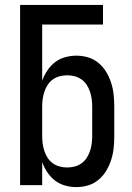

<svg xmlns="http://www.w3.org/2000/svg" viewBox="-20 -755 540 783"><path d="M291 8Q268 8 245 1.5Q222 -5 204 -19Q186 -33 173 -52.5Q160 -72 152 -94V0H62V-735H400V-655H152V-426Q160 -448 173 -467.5Q186 -487 204 -501Q222 -515 245 -521.5Q268 -528 291 -528Q316 -528 339.5 -521Q363 -514 382 -498Q401 -482 413.5 -461Q426 -440 433.5 -416.5Q441 -393 443.5 -368.5Q446 -344 446 -320V-200Q446 -176 443.5 -151.5Q441 -127 433.5 -103.5Q426 -80 413.5 -59Q401 -38 382 -22Q363 -6 339.5 1Q316 8 291 8ZM254 -72Q269 -72 284.5 -76Q300 -80 312.5 -89Q325 -98 333.5 -111Q342 -124 347 -139Q352 -154 354 -169.5Q356 -185 356 -200V-320Q356 -335 354 -350.5Q352 -366 347 -381Q342 -396 333.5 -409Q325 -422 312.5 -431Q300 -440 284.5 -444Q269 -448 254 -448Q239 -448 223.5 -444Q208 -440 195.5 -431Q183 -422 174.5 -409Q166 -396 161 -381Q156 -366 154 -350.5Q152 -335 152 -320V-200Q152 -185 154 -169.5Q156 -154 161 -139Q166 -124 174.5 -111Q183 -98 195.5 -89Q208 -80 223.5 -76Q239 -72 254 -72Z"/></svg>

Font: Iosevka Medium
Style: Regular
Weight: 500
Monospace: yes
Designer: Belleve Invis
Foundry: Belleve Invis
Version: Version 32.5.0; ttfautohint (v1.8.4)